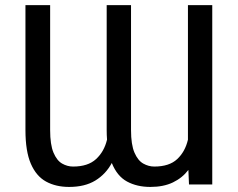

<svg xmlns="http://www.w3.org/2000/svg" viewBox="-20 -732 943 762"><path d="M423.7 -85.2Q400.2 -41.2 358.5 -15.6Q316.8 9.9 254.3 9.9Q201.7 9.9 162.8 -11.4Q123.9 -32.7 102.5 -82Q81 -131.4 81 -215.9V-711.6H179V-215.9Q179 -157.7 192.3 -126.2Q205.6 -94.8 226.4 -82.9Q247.2 -71 269.9 -71Q329.2 -71 361.3 -100.7Q393.5 -130.3 404.8 -177.9Q403.4 -196 403.4 -215.9V-711.6H500V-215.9Q500 -157.7 513.7 -126.2Q527.3 -94.8 548.5 -82.9Q569.6 -71 592.3 -71Q651.6 -71 683.2 -100.5Q714.8 -130 725.9 -177.6V-711.6H822.4V0H730.1L727.6 -57.5Q703.5 -25.9 666.2 -8Q628.9 9.9 576.7 9.9Q523.8 9.9 484.2 -11.5Q444.6 -33 423.7 -85.2Z"/></svg>

Font: Inter UI
Style: Regular
Weight: 400
Designer: Rasmus Andersson
Foundry: rsms
Version: 3.2;8d6f07862